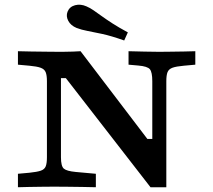

<svg xmlns="http://www.w3.org/2000/svg" viewBox="-20 -786 895 806"><path d="M611.8 0 256.5 -457.9H235.9V-201.6H177V-445.2Q177 -469.8 171.8 -482.8Q166.6 -495.7 150.8 -501.5Q135 -507.3 103.7 -510.1L55.3 -514.5V-571Q77.7 -570.2 109.6 -569.8Q141.5 -569.4 173.6 -569Q205.7 -568.5 229.9 -568.5H242Q267 -568.5 286.4 -569.4Q305.9 -570.2 318.2 -571L598.6 -202.8H619.3V-445.2Q619.3 -482.7 609.3 -495.2Q599.2 -507.7 560 -510.9L519.6 -514.5V-571Q548.9 -570.2 586.1 -569.4Q623.3 -568.5 648.3 -568.5Q669.5 -568.5 697.4 -569Q725.4 -569.4 752.9 -569.8Q780.4 -570.2 799.9 -571V-514.5L751.4 -510.1Q719.8 -507.3 704.2 -501.7Q688.6 -496 683.4 -483.3Q678.2 -470.6 678.2 -445.2V0ZM235.9 -125.8Q235.9 -88.7 247.8 -78.2Q259.7 -67.7 298.1 -64.1L382.4 -56.5V0Q358.2 -0.8 326.3 -1.2Q294.4 -1.6 262.9 -2Q231.3 -2.4 206.8 -2.4Q186.1 -2.4 157.9 -2Q129.8 -1.6 102.4 -1.2Q75.1 -0.8 55.3 0V-56.5L103.7 -60.9Q135.4 -64.1 151.2 -69.5Q167 -74.9 172 -87.9Q177 -100.8 177 -125.8V-201.6H235.9ZM501.4 -616.1Q446.2 -635.5 409.1 -643.5Q372 -651.5 346.9 -656.2Q321.7 -660.9 301.7 -668.6Q276.9 -678.9 266.6 -698.5Q256.3 -718.1 263.5 -736.7Q271.9 -757.9 295.1 -764.1Q318.2 -770.2 342.9 -759.3Q358.3 -752.8 373 -742.5Q387.6 -732.3 406.4 -718.8Q425.1 -705.3 451.4 -688.2Q477.7 -671.1 516.7 -650.1Z"/></svg>

Font: Playfair 5pt SemiExpanded Light
Style: Regular
Weight: 300
Width: 6
Designer: Claus Eggers Sørensen
Foundry: Claus Eggers Sørensen
Version: Version 2.203